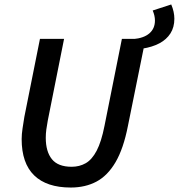

<svg xmlns="http://www.w3.org/2000/svg" viewBox="-20 -828 801 860"><path d="M617 -610 577 -653Q624 -657 649 -678.5Q674 -700 674 -736Q674 -747 671.5 -758Q669 -769 664 -781L747 -808Q761 -775 761 -744Q761 -706 743.5 -678.5Q726 -651 694 -634Q662 -617 617 -610ZM297 12Q189 12 133 -42.5Q77 -97 77 -205Q77 -227 81 -253Q85 -279 89 -304L159 -654H267L194 -288Q190 -267 187.5 -248Q185 -229 185 -211Q185 -149 212.5 -115Q240 -81 301 -81Q336 -81 364 -97Q392 -113 413 -153Q434 -193 448 -264L526 -654H632L553 -264Q533 -162 497.5 -101.5Q462 -41 412 -14.5Q362 12 297 12Z"/></svg>

Font: Source Sans 3 ExtraLight SemiBold
Style: Italic
Weight: 600
Italic angle: -11°
Version: Version 3.052;hotconv 1.1.0;makeotfexe 2.6.0